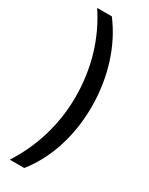

<svg xmlns="http://www.w3.org/2000/svg" viewBox="-228 -766 752 966"><g transform="rotate(30 148.5 -282.5)"><path d="M249 -278C249 -448 198 -607 109 -723H24C110 -593 154 -443 154 -279C154 -122 108 30 25 158H109C199 45 249 -108 249 -278Z"/></g></svg>

Font: Noto Sans Lao ExtraCondensed Medium
Style: Regular
Weight: 500
Width: 2
Designer: Monotype Design Team
Foundry: Monotype Imaging Inc.
Version: Version 2.003